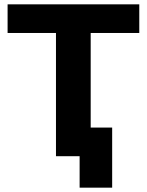

<svg xmlns="http://www.w3.org/2000/svg" viewBox="-20 -720 677 885"><path d="M622 -568V-700H15V-568H238V0H347V145H497V-132H398V-568Z"/></svg>

Font: AWKNG-Font
Style: Bold
Weight: 700
Designer: Awakening Church
Foundry: Awakening Church
Version: Version 1.700;PS 001.700;hotconv 1.0.88;makeotf.lib2.5.64775